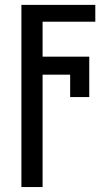

<svg xmlns="http://www.w3.org/2000/svg" viewBox="-20 -548 444 775"><path d="M364.7 -460.4H151.9V-319.3H340.3V-156.2H263.2V-246.6H151.9V207H66.4V-528.3H364.7Z"/></svg>

Font: Liberation Sans
Style: Regular
Weight: 400
Designer: Steve Matteson
Foundry: Ascender Corporation
Version: Version 2.00.1